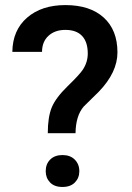

<svg xmlns="http://www.w3.org/2000/svg" viewBox="-20 -741 526 767"><path d="M170.9 -209Q170.9 -273.9 187 -312.5Q203.1 -351.1 250.7 -397.2Q298.3 -443.4 311 -462.9Q330.6 -492.7 330.6 -527.3Q330.6 -573.2 307.9 -597.4Q285.2 -621.6 241.2 -621.6Q199.2 -621.6 173.6 -597.9Q147.9 -574.2 147.9 -533.7H29.3Q30.3 -620.1 88.1 -670.4Q146 -720.7 241.2 -720.7Q339.4 -720.7 394.3 -670.9Q449.2 -621.1 449.2 -531.7Q449.2 -452.1 375 -375L314.9 -315.9Q282.7 -279.3 281.7 -209ZM162.6 -57.1Q162.6 -85.9 180.7 -103.8Q198.7 -121.6 229.5 -121.6Q260.7 -121.6 278.8 -103.3Q296.9 -85 296.9 -57.1Q296.9 -30.3 279.3 -12.2Q261.7 5.9 229.5 5.9Q197.3 5.9 179.9 -12.2Q162.6 -30.3 162.6 -57.1Z"/></svg>

Font: Vazir Medium
Style: Medium
Weight: 500
Designer: Saber Rastikerdar
Foundry: Saber Rastikerdar
Version: Version 30.0.0